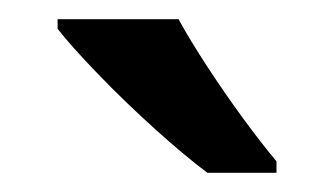

<svg xmlns="http://www.w3.org/2000/svg" viewBox="-20 -786 348 200"><path d="M166 -766Q178 -744 196 -716.5Q214 -689 233 -663Q252 -637 268 -618V-606H196Q172 -624 141 -652Q110 -680 82 -709Q54 -738 40 -756V-766Z"/></svg>

Font: Noto Sans Sora Sompeng Medium
Style: Regular
Weight: 500
Designer: Monotype Design Team. David Williams.
Foundry: Monotype Imaging Inc.
Version: Version 2.101; ttfautohint (v1.8.4.7-5d5b)